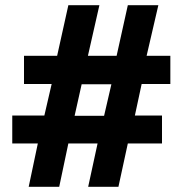

<svg xmlns="http://www.w3.org/2000/svg" viewBox="-20 -716 702 736"><path d="M587 -696H470L427 -502H317L361 -696H242L199 -502H72V-394H178L150 -273H27V-166H125L90 0H207L242 -166H354L318 0H434L470 -166H601V-273H497L523 -394H633V-502H542ZM407 -393 379 -272H266L293 -393Z"/></svg>

Font: Chivo Light
Style: Bold
Weight: 900
Designer: Hector Gatti
Foundry: Omnibus-Type
Version: Version 1.003;PS 001.003;hotconv 1.0.70;makeotf.lib2.5.58329